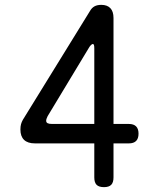

<svg xmlns="http://www.w3.org/2000/svg" viewBox="-20 -760 640 790"><path d="M368 -250V-561Q368 -571 366.5 -575Q365 -579 362 -579Q360 -579 356.5 -576.5Q353 -574 348 -567L176 -282Q173 -276 171.5 -271.5Q170 -267 170 -263Q170 -256 176 -253Q182 -250 194 -250ZM368 -30V-170H124Q94 -170 79 -184.5Q64 -199 64 -227Q64 -240 66.5 -249Q69 -258 74 -267L351 -716Q358 -728 369 -734Q380 -740 397 -740Q421 -740 434 -726.5Q447 -713 447 -686V-250H510Q530 -250 540 -240Q550 -230 550 -210Q550 -190 540 -180Q530 -170 510 -170H447V-30Q447 -9 437.5 0.5Q428 10 408 10Q387 10 377.5 0.5Q368 -9 368 -30Z"/></svg>

Font: Maple Mono Normal NL Light
Style: Regular
Weight: 300
Monospace: yes
Designer: subframe7536
Version: Version 7.000